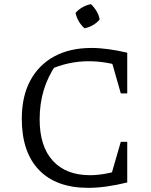

<svg xmlns="http://www.w3.org/2000/svg" viewBox="-20 -897 727 925"><path d="M405 8Q251 8 168 -78Q85 -164 85 -325Q85 -432 125.5 -508Q166 -584 241 -625Q316 -666 421 -666Q459 -666 503 -660Q547 -654 593 -643L575 -575Q533 -588 491 -595Q449 -602 407 -602Q358 -602 310 -591.5Q262 -581 216 -560L249 -584Q210 -527 190.5 -462Q171 -397 171 -322Q171 -192 234.5 -122.5Q298 -53 414 -53Q448 -53 487.5 -60Q527 -67 571 -82L593 -18Q488 8 405 8ZM505 -17 562 -214H593V-18ZM562 -447 506 -643H593V-447ZM418 -877Q434 -862 445.5 -842.5Q457 -823 460 -803Q447 -787 427 -775.5Q407 -764 387 -761Q371 -775 359.5 -794.5Q348 -814 344 -835Q358 -851 377.5 -862Q397 -873 418 -877Z"/></svg>

Font: Piazzolla Thin
Style: Regular
Weight: 400
Version: Version 2.001